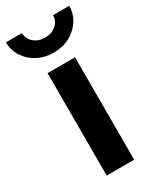

<svg xmlns="http://www.w3.org/2000/svg" viewBox="-229 -825 729 886"><g transform="rotate(-30 135.5 -382.5)"><path d="M62.4 0V-545.9H208.8V0ZM135.6 -613.3Q87.8 -613.3 49.8 -633.5Q11.7 -653.6 -10.6 -688.2Q-32.9 -722.7 -32.9 -765H52.6Q52.6 -734.4 76.3 -713.9Q100 -693.5 135.6 -693.5Q170.8 -693.5 194.4 -713.9Q218 -734.4 218 -765H304.1Q304.1 -722.7 281.8 -688.3Q259.6 -653.9 221.6 -633.6Q183.5 -613.3 135.6 -613.3Z"/></g></svg>

Font: Atlassian Sans
Style: Regular
Weight: 400
Designer: Rasmus Andersson
Foundry: Modifications by Atlassian Pty Ltd, manufactured by rsms
Version: Version 4.001;git-9221beed3